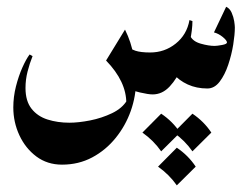

<svg xmlns="http://www.w3.org/2000/svg" viewBox="-20 -273 737 570"><path d="M544.9 -166Q552.7 -149.9 576.2 -143.3Q599.6 -136.7 617.2 -136.7Q624 -136.7 638.9 -139.4Q653.8 -142.1 653.8 -147Q653.8 -152.8 641.4 -163.1Q628.9 -173.3 615.2 -176.8L651.4 -252.9Q662.1 -248 667.7 -235.4Q673.3 -222.7 675.3 -210Q677.2 -197.3 677.2 -191.4Q677.2 -170.9 672.4 -140.6Q667.5 -110.4 657.5 -80.6Q647.5 -50.8 632.1 -30.5Q616.7 -10.3 595.7 -10.3Q563.5 -10.3 537.4 -22.2Q511.2 -34.2 493.7 -54.7ZM346.7 -143.1Q366.7 -127.4 382.3 -122.3Q397.9 -117.2 425.8 -117.2Q468.8 -117.2 501.7 -143.6Q534.7 -169.9 542.5 -213.4L551.3 -210.4Q551.3 -184.6 543.5 -147.9Q535.6 -111.3 520.8 -75.7Q505.9 -40 483.9 -16.4Q461.9 7.3 433.1 7.3Q420.4 7.3 395.5 1.5Q370.6 -4.4 358.4 -12.7ZM351.1 -185.1Q369.6 -147.9 376.7 -107.4Q383.8 -66.9 383.8 -32.7Q383.8 12.2 368.2 56.4Q352.5 100.6 323.2 136.7Q293.9 172.9 253.7 194.3Q213.4 215.8 164.1 215.8Q120.6 215.8 88.1 191.7Q55.7 167.5 37.6 128.7Q19.5 89.8 19.5 45.9Q19.5 14.6 27.3 -16.4Q35.2 -47.4 46.4 -72.5Q57.6 -97.7 67.9 -111.3L76.7 -106.4Q67.9 -84.5 61.8 -60.5Q55.7 -36.6 55.7 -11.7Q55.7 26.9 73.5 49.6Q91.3 72.3 121.1 81.8Q150.9 91.3 186 91.3Q212.9 91.3 247.6 84.5Q282.2 77.6 312.7 63Q343.3 48.3 357.4 24.4L355 34.2Q355.5 -30.8 294.9 -93.3ZM504.9 165.5Q539.1 188.5 561 221.7L504.9 277.3Q482.9 245.6 449.2 221.7ZM458.5 64.5Q492.7 87.4 514.6 120.6L458.5 176.3Q436.5 144.5 402.8 120.6ZM551.3 64.5Q585.4 87.4 607.4 120.6L551.3 176.3Q529.3 144.5 495.6 120.6Z"/></svg>

Font: Lateef
Style: Bold
Weight: 700
Designer: SIL International
Foundry: SIL International
Version: Version 4.200